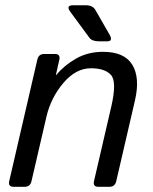

<svg xmlns="http://www.w3.org/2000/svg" viewBox="-20 -721 591 741"><path d="M251.5 -675.3Q232.9 -700.7 262.2 -700.7H311.5Q337.9 -700.7 348.1 -682.6L402.8 -587.4Q417.5 -561.5 393.6 -561.5H362.3Q335 -561.5 324.7 -575.7ZM32.7 0Q10.7 0 15.6 -22L124 -490.7Q128.9 -512.7 150.9 -512.7H191.9Q213.9 -512.7 209 -490.7L195.8 -432.1H197.8Q226.6 -467.8 272.7 -494.4Q318.8 -521 377.4 -521Q460.4 -521 490.7 -470.9Q521 -420.9 501 -334L428.7 -22Q423.8 0 401.9 0H359.9Q337.9 0 342.8 -22L409.7 -310.5Q431.6 -406.2 408.2 -431.9Q384.8 -457.5 331.1 -457.5Q272.5 -457.5 224.4 -400.6Q176.3 -343.8 159.2 -270.5L101.6 -22Q96.7 0 74.7 0Z"/></svg>

Font: Istok Web
Style: Italic
Weight: 400
Italic angle: -13°
Designer: Andrey V. Panov
Foundry: Andrey V. Panov
Version: Version 1.0.2g